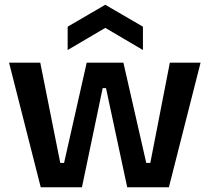

<svg xmlns="http://www.w3.org/2000/svg" viewBox="-20 -786 880 806"><path d="M151 0 18 -523H149L233 -102H249L344 -523H498L594 -102H611L693 -523H822L689 0H514L425 -416H411L324 0ZM264 -576V-674L422 -766L580 -674V-576L422 -669Z"/></svg>

Font: Bricolage Grotesque SemiBold
Style: Regular
Weight: 600
Designer: Mathieu Triay
Foundry: Atelier Triay
Version: Version 1.000;gftools[0.9.30]